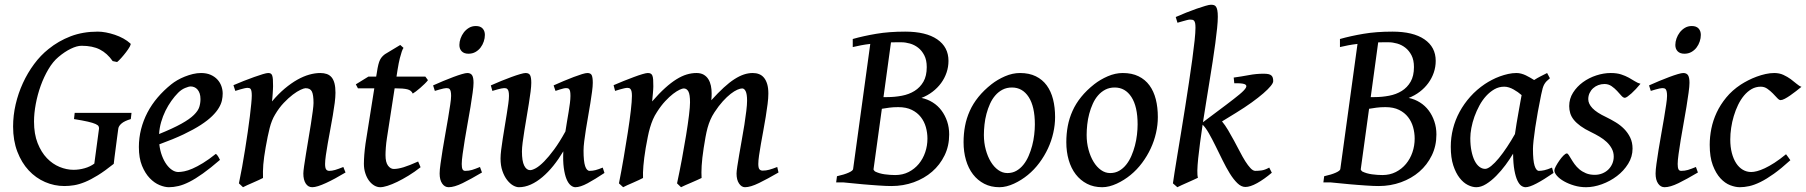

<svg xmlns="http://www.w3.org/2000/svg" viewBox="-20 -762 7545 802"><path d="M526.4 -264.6Q500 -256.8 487.8 -246.3Q475.6 -235.8 474.1 -224.6Q472.2 -211.4 469.5 -190.4Q466.8 -169.4 463.9 -147.5Q460.9 -125.5 458.5 -106.2Q456.1 -86.9 455.1 -77.6Q418 -47.9 388.7 -29.8Q359.4 -11.7 335 -1.7Q310.5 8.3 289.6 11.7Q268.6 15.1 249 15.1Q207 15.1 168.2 -1.7Q129.4 -18.6 99.9 -50.3Q70.3 -82 52.5 -128.4Q34.7 -174.8 34.7 -233.4Q34.7 -279.8 45.4 -326.2Q56.2 -372.6 75.7 -415Q95.2 -457.5 122.3 -494.1Q149.4 -530.8 182.6 -557.1Q224.1 -590.8 275.1 -610.4Q326.2 -629.9 388.7 -629.9Q403.8 -629.9 422.4 -626.5Q440.9 -623 459.7 -616.7Q478.5 -610.4 495.4 -601.1Q512.2 -591.8 524.9 -580.1Q527.8 -577.6 522 -567.1Q516.1 -556.6 506.6 -544.2Q497.1 -531.7 486.6 -520Q476.1 -508.3 469.2 -502.9L450.7 -506.8Q427.7 -539.6 397.2 -555.2Q366.7 -570.8 320.8 -570.8Q301.3 -570.8 275.6 -558.3Q250 -545.9 224.1 -523.9Q201.2 -504.9 182.4 -473.1Q163.6 -441.4 150.1 -404.1Q136.7 -366.7 129.4 -327.6Q122.1 -288.6 122.1 -254.4Q122.1 -202.1 137.2 -164.1Q152.3 -126 176 -101.3Q199.7 -76.7 229 -64.7Q258.3 -52.7 287.1 -52.7Q310.5 -52.7 333.7 -59.3Q356.9 -65.9 374 -78.6L393.6 -224.6Q394 -229.5 391.8 -234.4Q389.6 -239.3 378.9 -244.1Q368.2 -249 346.9 -253.9Q325.7 -258.8 289.1 -264.6L292 -290.5H529.3Z M910.2 -371.1Q910.2 -357.4 907 -342.5Q903.8 -327.6 894 -311.3Q884.3 -294.9 866.2 -277.1Q848.1 -259.3 818.8 -240.2Q789.6 -221.2 747.1 -200.9Q704.6 -180.7 645.5 -159.2Q648.4 -133.3 656.5 -111.8Q664.6 -90.3 675.5 -75.2Q686.5 -60.1 699.2 -51.8Q711.9 -43.5 724.6 -43.5Q734.9 -43.5 749.8 -46.4Q764.6 -49.3 783.9 -57.6Q803.2 -65.9 827.6 -80.8Q852.1 -95.7 881.3 -119.1Q884.3 -117.7 887 -114.3Q889.6 -110.8 892.1 -106.9Q894.5 -103 896 -99.6L898.9 -94.2Q858.9 -59.6 827.6 -37.4Q796.4 -15.1 771.2 -2.4Q746.1 10.3 725.3 15.1Q704.6 20 685.5 20Q668 20 646.2 11Q624.5 2 605.5 -17.8Q586.4 -37.6 573.2 -69.6Q560.1 -101.6 560.1 -147.9Q560.1 -186 569.3 -222.4Q578.6 -258.8 595.9 -292Q613.3 -325.2 638.4 -354.7Q663.6 -384.3 695.3 -409.7Q706.1 -418.5 720.7 -427Q735.4 -435.5 752 -442.1Q768.6 -448.7 785.9 -452.9Q803.2 -457 819.8 -457Q842.8 -457 859.9 -449.5Q877 -441.9 888.2 -429.7Q899.4 -417.5 904.8 -402.1Q910.2 -386.7 910.2 -371.1ZM724.1 -374.5Q709.5 -359.9 695.8 -340.6Q682.1 -321.3 671.1 -299.1Q660.2 -276.9 653.1 -252.2Q646 -227.5 644.5 -202.1Q703.6 -226.1 738 -245.4Q772.5 -264.6 790 -282Q807.6 -299.3 812.5 -315.2Q817.4 -331.1 817.4 -348.1Q817.4 -361.8 814 -371.8Q810.5 -381.8 804.7 -388.4Q798.8 -395 791.5 -397.9Q784.2 -400.9 776.4 -400.9Q768.6 -400.9 753.2 -394.5Q737.8 -388.2 724.1 -374.5Z M1423.3 -41.5Q1401.4 -28.3 1380.6 -17.1Q1359.9 -5.9 1341.8 2.4Q1323.7 10.7 1309.1 15.4Q1294.4 20 1284.2 20Q1267.1 20 1257.1 4.6Q1247.1 -10.7 1247.1 -37.1Q1247.1 -45.9 1250.2 -68.1Q1253.4 -90.3 1258.1 -119.4Q1262.7 -148.4 1268.3 -181.2Q1273.9 -213.9 1278.6 -243.7Q1283.2 -273.4 1286.4 -297.4Q1289.6 -321.3 1289.6 -332Q1289.6 -366.2 1282.7 -379.9Q1275.9 -393.6 1256.3 -393.6Q1250 -393.6 1235.6 -387Q1221.2 -380.4 1203.1 -366.7Q1185.1 -353 1165.3 -332.3Q1145.5 -311.5 1128.9 -283.2Q1114.7 -259.8 1106.4 -227.1Q1098.1 -194.3 1089.8 -147Q1085.9 -125 1083.5 -107.4Q1081.1 -89.8 1079.8 -74.5Q1078.6 -59.1 1078.4 -45.7Q1078.1 -32.2 1078.6 -18.6Q1072.3 -15.1 1060.5 -9.8Q1048.8 -4.4 1036.4 1Q1023.9 6.3 1012.5 11.5Q1001 16.6 995.1 20L978 3.9Q984.9 -28.8 991.5 -65.4Q998 -102.1 1003.9 -138.9Q1009.8 -175.8 1014.9 -210.9Q1020 -246.1 1023.7 -275.9Q1027.3 -305.7 1029.5 -328.4Q1031.7 -351.1 1031.7 -362.3Q1031.7 -373.5 1030.5 -380.1Q1029.3 -386.7 1027.1 -389.9Q1024.9 -393.1 1021.5 -394Q1018.1 -395 1013.7 -395Q1009.3 -395 1000.7 -393.1Q992.2 -391.1 983.9 -388.7Q974.1 -385.7 962.9 -382.3L955.1 -406.2Q975.6 -415 998.5 -424.1Q1021.5 -433.1 1042 -440.4Q1062.5 -447.8 1078.1 -452.4Q1093.8 -457 1100.1 -457Q1106.9 -457 1110.8 -454.8Q1114.7 -452.6 1116.9 -446.8Q1119.1 -440.9 1119.9 -430.2Q1120.6 -419.4 1120.6 -401.9Q1120.6 -396.5 1120.1 -388.4Q1119.6 -380.4 1119.1 -371.1Q1118.7 -361.8 1117.7 -353Q1116.7 -344.2 1116.2 -338.4Q1142.6 -369.6 1169.4 -392.1Q1196.3 -414.6 1221.9 -429Q1247.6 -443.4 1271.7 -450.2Q1295.9 -457 1317.9 -457Q1333 -457 1345 -452.9Q1356.9 -448.7 1365 -439.2Q1373 -429.7 1377.2 -413.8Q1381.3 -397.9 1381.3 -374.5Q1381.3 -357.4 1378.2 -332.5Q1375 -307.6 1370.1 -279.3Q1365.2 -251 1359.6 -220.7Q1354 -190.4 1349.1 -163.1Q1344.2 -135.7 1341.1 -113.3Q1337.9 -90.8 1337.9 -77.1Q1337.9 -60.5 1342.3 -54.4Q1346.7 -48.3 1355.5 -48.3Q1366.7 -48.3 1380.1 -52.2Q1393.6 -56.2 1414.1 -64.5Z M1736.8 -63.5Q1711.9 -43.9 1686.8 -28.6Q1661.6 -13.2 1639.4 -2.4Q1617.2 8.3 1598.6 14.2Q1580.1 20 1568.4 20Q1555.2 20 1543 12.7Q1530.8 5.4 1521.2 -7.6Q1511.7 -20.5 1505.9 -38.6Q1500 -56.6 1500 -78.1Q1500 -87.4 1500.5 -96.7Q1501 -106 1501.7 -116Q1502.4 -126 1503.7 -137.2Q1504.9 -148.4 1506.8 -162.1L1543.5 -393.1H1475.1L1466.3 -409.7L1518.6 -441.9H1551.3L1554.2 -459Q1557.1 -479 1560.3 -491.7Q1563.5 -504.4 1567.6 -512.5Q1571.8 -520.5 1576.7 -525.6Q1581.5 -530.8 1587.9 -535.6L1651.9 -574.2L1665.5 -562Q1662.1 -557.6 1658.2 -546.4Q1654.8 -536.6 1650.1 -518.6Q1645.5 -500.5 1640.6 -470.2L1636.2 -441.9H1756.8L1767.6 -427.2Q1762.7 -420.4 1753.9 -411.9Q1745.1 -403.3 1735.6 -395Q1726.1 -386.7 1717.3 -380.1Q1708.5 -373.5 1704.1 -371.1Q1698.2 -384.8 1681.6 -388.9Q1665 -393.1 1630.4 -393.1H1628.4L1596.2 -185.1Q1594.7 -175.8 1593.5 -165.3Q1592.3 -154.8 1591.6 -145.3Q1590.8 -135.7 1590.6 -127.4Q1590.3 -119.1 1590.3 -114.3Q1590.3 -84 1600.8 -70.1Q1611.3 -56.2 1625 -56.2Q1642.1 -56.2 1666 -63.5Q1689.9 -70.8 1726.6 -87.4Z M1993.2 -41.5Q1947.3 -14.2 1912.4 2.9Q1877.4 20 1854 20Q1837.4 20 1826.9 4.6Q1816.4 -10.7 1816.4 -37.1Q1816.4 -51.8 1820.1 -78.1Q1823.7 -104.5 1828.9 -136.5Q1834 -168.5 1840.3 -203.1Q1846.7 -237.8 1851.8 -269Q1856.9 -300.3 1860.6 -324.7Q1864.3 -349.1 1864.3 -361.3Q1864.3 -372.6 1862.8 -379.2Q1861.3 -385.7 1858.9 -388.9Q1856.4 -392.1 1852.5 -393.1Q1848.6 -394 1844.2 -394Q1840.3 -394 1832.5 -392.3Q1824.7 -390.6 1816.4 -388.2Q1807.1 -385.7 1796.4 -382.3L1789.1 -405.3Q1809.6 -414.6 1831.8 -423.8Q1854 -433.1 1873.8 -440.4Q1893.6 -447.8 1909.2 -452.4Q1924.8 -457 1932.1 -457Q1945.8 -457 1951.9 -447.8Q1958 -438.5 1958 -416Q1958 -401.9 1954.3 -375Q1950.7 -348.1 1945.3 -315.4Q1939.9 -282.7 1933.3 -246.6Q1926.8 -210.4 1921.4 -177.7Q1916 -145 1912.4 -118.2Q1908.7 -91.3 1908.7 -77.1Q1908.7 -62 1911.9 -55.2Q1915 -48.3 1923.3 -48.3Q1938.5 -48.3 1951.7 -52.2Q1964.8 -56.2 1984.9 -64.5ZM2005.4 -616.2Q2005.4 -602.5 2000.7 -588.6Q1996.1 -574.7 1987.3 -563.2Q1978.5 -551.8 1965.8 -544.7Q1953.1 -537.6 1937 -537.6Q1918.5 -537.6 1908.7 -547.6Q1898.9 -557.6 1898.9 -574.2Q1898.9 -587.4 1903.8 -601.3Q1908.7 -615.2 1917.5 -626.7Q1926.3 -638.2 1939 -645.8Q1951.7 -653.3 1967.8 -653.3Q1986.3 -653.3 1995.8 -643.1Q2005.4 -632.8 2005.4 -616.2Z M2504.9 -39.6Q2465.3 -13.2 2434.6 3.4Q2403.8 20 2383.3 20Q2373.5 20 2363.5 11.7Q2353.5 3.4 2346.2 -14.4Q2338.9 -32.2 2335 -60.8Q2331.1 -89.4 2333 -129.9Q2313.5 -97.2 2291.5 -69.8Q2269.5 -42.5 2245.8 -22.5Q2222.2 -2.4 2197.3 8.8Q2172.4 20 2147.5 20Q2136.2 20 2123 12.5Q2109.9 4.9 2098.1 -10.3Q2086.4 -25.4 2078.6 -47.9Q2070.8 -70.3 2070.8 -100.1Q2070.8 -114.7 2073.5 -136.5Q2076.2 -158.2 2080.1 -183.1Q2084 -208 2088.4 -234.6Q2092.8 -261.2 2096.7 -285.4Q2100.6 -309.6 2103.3 -329.3Q2106 -349.1 2106 -361.3Q2106 -372.6 2104.5 -379.2Q2103 -385.7 2100.3 -388.9Q2097.7 -392.1 2094 -393.1Q2090.3 -394 2085.9 -394Q2081.5 -394 2073.5 -392.3Q2065.4 -390.6 2057.1 -388.2Q2047.9 -385.7 2036.6 -382.3L2030.3 -405.3Q2050.8 -414.6 2073.5 -423.8Q2096.2 -433.1 2116.5 -440.4Q2136.7 -447.8 2152.6 -452.4Q2168.5 -457 2175.3 -457Q2189.5 -457 2194.3 -447.8Q2199.2 -438.5 2199.2 -416Q2199.2 -401.9 2196.3 -378.9Q2193.4 -356 2189 -328.9Q2184.6 -301.8 2179.7 -272.7Q2174.8 -243.7 2170.4 -216.6Q2166 -189.5 2163.1 -166.5Q2160.2 -143.6 2160.2 -129.4Q2160.2 -88.9 2169.7 -70.1Q2179.2 -51.3 2194.3 -51.3Q2203.6 -51.3 2218.8 -59.8Q2233.9 -68.4 2252.9 -87.6Q2272 -106.9 2294.7 -137.7Q2317.4 -168.5 2341.8 -212.9Q2344.7 -233.4 2348.4 -254.2Q2352.1 -274.9 2355.2 -294.4Q2358.4 -314 2360.6 -331.1Q2362.8 -348.1 2362.8 -361.3Q2362.8 -372.6 2361.6 -379.2Q2360.4 -385.7 2357.9 -388.9Q2355.5 -392.1 2352.3 -393.1Q2349.1 -394 2344.7 -394Q2340.3 -394 2333 -392.3Q2325.7 -390.6 2318.4 -388.2Q2309.6 -385.7 2300.3 -382.3L2292.5 -405.3Q2313 -414.6 2335 -423.8Q2356.9 -433.1 2376.5 -440.4Q2396 -447.8 2411.1 -452.4Q2426.3 -457 2433.6 -457Q2447.3 -457 2451.7 -447.8Q2456.1 -438.5 2456.1 -416Q2456.1 -401.9 2453.1 -379.6Q2450.2 -357.4 2446 -331.3Q2441.9 -305.2 2436.8 -276.9Q2431.6 -248.5 2427.5 -221.9Q2423.3 -195.3 2420.4 -172.1Q2417.5 -148.9 2417.5 -132.8Q2417.5 -88.4 2424.1 -68.4Q2430.7 -48.3 2442.9 -48.3Q2455.6 -48.3 2467.8 -51.5Q2480 -54.7 2497.6 -62Z M3231.9 -41.5Q3186.5 -15.1 3150.6 2.4Q3114.7 20 3091.8 20Q3077.6 20 3067.1 4.6Q3056.6 -10.7 3056.6 -37.1Q3056.6 -45.9 3059.8 -67.1Q3063 -88.4 3067.9 -116.9Q3072.8 -145.5 3078.6 -178Q3084.5 -210.4 3089.4 -241.2Q3094.2 -272 3097.4 -298.6Q3100.6 -325.2 3100.6 -341.3Q3100.6 -369.1 3094.7 -380.9Q3088.9 -392.6 3080.1 -392.6Q3072.3 -392.6 3059.8 -387.2Q3047.4 -381.8 3032 -369.9Q3016.6 -357.9 2999.3 -338.9Q2981.9 -319.8 2964.4 -293Q2954.1 -277.3 2947.3 -261.5Q2940.4 -245.6 2935.5 -227.8Q2930.7 -210 2927 -189.5Q2923.3 -168.9 2919.4 -144Q2912.6 -99.6 2910.9 -69.3Q2909.2 -39.1 2910.6 -18.6Q2903.8 -15.1 2891.8 -9.8Q2879.9 -4.4 2867.2 1Q2854.5 6.3 2842.8 11.5Q2831.1 16.6 2824.7 20L2808.1 3.9Q2818.8 -45.9 2828.6 -98.4Q2838.4 -150.9 2845.9 -197.3Q2853.5 -243.7 2857.9 -280Q2862.3 -316.4 2862.3 -334.5Q2862.3 -367.2 2855.5 -379.9Q2848.6 -392.6 2835.9 -392.6Q2830.6 -392.6 2818.8 -387.2Q2807.1 -381.8 2791.7 -370.1Q2776.4 -358.4 2758.8 -339.6Q2741.2 -320.8 2724.1 -293.9Q2714.4 -279.3 2707.5 -263.4Q2700.7 -247.6 2695.3 -229.2Q2689.9 -210.9 2685.8 -189.9Q2681.6 -168.9 2677.2 -144Q2669.9 -99.6 2667.5 -69.3Q2665 -39.1 2666 -18.6Q2659.7 -15.1 2648.2 -9.8Q2636.7 -4.4 2624.3 1Q2611.8 6.3 2600.3 11.5Q2588.9 16.6 2583 20L2565.4 3.9Q2575.7 -47.9 2585.2 -103.5Q2594.7 -159.2 2602.5 -209.5Q2610.4 -259.8 2615 -300Q2619.6 -340.3 2619.6 -361.3Q2619.6 -372.6 2618.2 -379.2Q2616.7 -385.7 2614 -389.4Q2611.3 -393.1 2607.9 -394Q2604.5 -395 2600.6 -395Q2595.7 -395 2587.2 -393.1Q2578.6 -391.1 2570.3 -388.7Q2560.5 -385.7 2549.3 -382.3L2543 -406.2Q2563.5 -415 2585.9 -424.1Q2608.4 -433.1 2628.2 -440.4Q2647.9 -447.8 2663.6 -452.4Q2679.2 -457 2686 -457Q2693.4 -457 2698 -454.6Q2702.6 -452.1 2705.1 -446Q2707.5 -439.9 2708.3 -429Q2709 -418 2709 -400.9Q2709 -396 2708.5 -388.7Q2708 -381.3 2707.3 -372.8Q2706.5 -364.3 2705.6 -355.2Q2704.6 -346.2 2704.1 -338.4Q2732.9 -371.6 2758.1 -394.3Q2783.2 -417 2805.7 -430.9Q2828.1 -444.8 2848.6 -450.9Q2869.1 -457 2889.2 -457Q2907.2 -457 2919.4 -450Q2931.6 -442.9 2939 -430.9Q2946.3 -418.9 2949.5 -403.8Q2952.6 -388.7 2952.6 -372.6Q2952.6 -365.2 2952.4 -358.9Q2952.1 -352.5 2951.2 -343.3Q2979.5 -374.5 3003.2 -396.2Q3026.9 -418 3047.9 -431.4Q3068.8 -444.8 3087.4 -450.9Q3106 -457 3124.5 -457Q3138.7 -457 3150.6 -452.4Q3162.6 -447.8 3171.1 -437.5Q3179.7 -427.2 3184.6 -410.9Q3189.5 -394.5 3189.5 -371.1Q3189.5 -352.5 3186.3 -327.4Q3183.1 -302.2 3178.5 -273.9Q3173.8 -245.6 3168.5 -216.6Q3163.1 -187.5 3158.4 -160.9Q3153.8 -134.3 3150.6 -112.5Q3147.5 -90.8 3147.5 -77.1Q3147.5 -60.5 3152.3 -54.9Q3157.2 -49.3 3165.5 -49.3Q3179.7 -49.3 3193.1 -53Q3206.5 -56.6 3226.6 -64.5Z M3944.8 -200.2Q3944.8 -152.3 3925.5 -112.8Q3906.2 -73.2 3873.5 -44.9Q3840.8 -16.6 3796.9 -0.7Q3752.9 15.1 3704.1 15.1Q3694.3 15.1 3680.4 14.6Q3666.5 14.2 3650.6 12.9Q3634.8 11.7 3617.7 10.5Q3600.6 9.3 3584.5 7.8Q3546.4 4.4 3503.9 0H3472.7L3476.1 -25.9Q3506.8 -32.7 3524.7 -40.8Q3542.5 -48.8 3543.5 -55.7L3615.2 -578.6Q3594.2 -576.2 3576.7 -572.8Q3559.1 -569.3 3542 -565.4V-599.1Q3586.9 -611.8 3640.1 -620.8Q3693.4 -629.9 3761.2 -629.9Q3847.7 -629.9 3894.8 -597.7Q3941.9 -565.4 3941.9 -507.8Q3941.9 -482.4 3933.8 -458.7Q3925.8 -435.1 3910.9 -414.8Q3896 -394.5 3875.2 -378.7Q3854.5 -362.8 3829.1 -353Q3854.5 -347.7 3876 -334.2Q3897.5 -320.8 3912.6 -300.5Q3927.7 -280.3 3936.3 -254.9Q3944.8 -229.5 3944.8 -200.2ZM3731.9 -314.5Q3710.4 -314.5 3694.6 -312.3Q3678.7 -310.1 3663.6 -307.6L3628.9 -55.7Q3627.9 -52.2 3634.8 -45.9Q3652.3 -37.1 3675.5 -33.9Q3698.7 -30.8 3719.2 -30.8Q3750.5 -30.8 3775.4 -43.5Q3800.3 -56.2 3817.9 -77.4Q3835.4 -98.6 3844.7 -126Q3854 -153.3 3854 -183.1Q3854 -207.5 3847.4 -231Q3840.8 -254.4 3826.4 -272.9Q3812 -291.5 3788.8 -303Q3765.6 -314.5 3731.9 -314.5ZM3745.6 -585.4H3722.2Q3711.4 -585.4 3701.7 -585L3670.4 -356.4H3686Q3717.3 -356.4 3747.1 -362.1Q3776.9 -367.7 3800 -382.1Q3823.2 -396.5 3837.2 -420.7Q3851.1 -444.8 3851.1 -481.9Q3851.1 -511.2 3840.8 -531Q3830.6 -550.8 3815.2 -562.7Q3799.8 -574.7 3781 -580.1Q3762.2 -585.4 3745.6 -585.4Z M4302.7 -242.2Q4302.7 -316.9 4276.9 -356.7Q4251 -396.5 4207 -396.5Q4185.1 -396.5 4167.7 -387.5Q4150.4 -378.4 4137.5 -363.5Q4124.5 -348.6 4115.5 -328.6Q4106.4 -308.6 4100.6 -286.6Q4094.7 -264.6 4092.3 -241.7Q4089.8 -218.8 4089.8 -198.2Q4089.8 -165.5 4097.7 -136.7Q4105.5 -107.9 4118.7 -86.2Q4131.8 -64.5 4149.7 -51.8Q4167.5 -39.1 4188 -39.1Q4209 -39.1 4225.6 -48.6Q4242.2 -58.1 4254.9 -74Q4267.6 -89.8 4276.6 -110.6Q4285.6 -131.3 4291.5 -153.8Q4297.4 -176.3 4300 -199.2Q4302.7 -222.2 4302.7 -242.2ZM4387.2 -272.9Q4387.2 -240.2 4379.6 -206.8Q4372.1 -173.3 4357.4 -141.8Q4342.8 -110.4 4321.5 -81.8Q4300.3 -53.2 4272.9 -30.8Q4260.3 -20.5 4245.6 -11.2Q4231 -2 4215.6 5.1Q4200.2 12.2 4184.8 16.1Q4169.4 20 4154.8 20Q4119.1 20 4091.3 5.6Q4063.5 -8.8 4044.2 -33.9Q4024.9 -59.1 4014.9 -93.5Q4004.9 -127.9 4004.9 -168Q4004.9 -203.1 4011 -235.6Q4017.1 -268.1 4030.8 -298.6Q4044.4 -329.1 4066.9 -356.9Q4089.4 -384.8 4121.6 -410.2Q4146.5 -429.7 4178 -443.4Q4209.5 -457 4240.7 -457Q4278.8 -457 4306.6 -443.4Q4334.5 -429.7 4352.3 -405.3Q4370.1 -380.9 4378.7 -347.2Q4387.2 -313.5 4387.2 -272.9Z M4731.9 -242.2Q4731.9 -316.9 4706.1 -356.7Q4680.2 -396.5 4636.2 -396.5Q4614.3 -396.5 4596.9 -387.5Q4579.6 -378.4 4566.7 -363.5Q4553.7 -348.6 4544.7 -328.6Q4535.6 -308.6 4529.8 -286.6Q4523.9 -264.6 4521.5 -241.7Q4519 -218.8 4519 -198.2Q4519 -165.5 4526.9 -136.7Q4534.7 -107.9 4547.9 -86.2Q4561 -64.5 4578.9 -51.8Q4596.7 -39.1 4617.2 -39.1Q4638.2 -39.1 4654.8 -48.6Q4671.4 -58.1 4684.1 -74Q4696.8 -89.8 4705.8 -110.6Q4714.8 -131.3 4720.7 -153.8Q4726.6 -176.3 4729.2 -199.2Q4731.9 -222.2 4731.9 -242.2ZM4816.4 -272.9Q4816.4 -240.2 4808.8 -206.8Q4801.3 -173.3 4786.6 -141.8Q4772 -110.4 4750.7 -81.8Q4729.5 -53.2 4702.1 -30.8Q4689.5 -20.5 4674.8 -11.2Q4660.2 -2 4644.8 5.1Q4629.4 12.2 4614 16.1Q4598.6 20 4584 20Q4548.3 20 4520.5 5.6Q4492.7 -8.8 4473.4 -33.9Q4454.1 -59.1 4444.1 -93.5Q4434.1 -127.9 4434.1 -168Q4434.1 -203.1 4440.2 -235.6Q4446.3 -268.1 4460 -298.6Q4473.6 -329.1 4496.1 -356.9Q4518.6 -384.8 4550.8 -410.2Q4575.7 -429.7 4607.2 -443.4Q4638.7 -457 4669.9 -457Q4708 -457 4735.8 -443.4Q4763.7 -429.7 4781.5 -405.3Q4799.3 -380.9 4807.9 -347.2Q4816.4 -313.5 4816.4 -272.9Z M5066.9 -691.9Q5066.9 -672.9 5064 -644.5Q5061 -616.2 5056.4 -580.8Q5051.8 -545.4 5045.4 -504.9Q5039.1 -464.4 5032.2 -421.9Q5025.4 -379.4 5018.3 -335.9Q5011.2 -292.5 5004.9 -251.5L5102.5 -324.7Q5136.2 -350.1 5157.5 -367.7Q5178.7 -385.3 5184.3 -395.8Q5189.9 -406.2 5178.5 -410.6Q5167 -415 5135.7 -414.1L5133.3 -438Q5165.5 -442.4 5196.3 -448.2Q5227.1 -454.1 5257.8 -454.1Q5270.5 -454.1 5278.3 -452.4Q5286.1 -450.7 5290.5 -446.8Q5294.9 -442.9 5296.6 -437Q5298.3 -431.2 5298.3 -422.9Q5298.3 -415.5 5287.8 -402.6Q5277.3 -389.6 5257.1 -372.1Q5236.8 -354.5 5208 -333.7Q5179.2 -313 5142.6 -290.5L5084.5 -254.9Q5097.2 -239.7 5109.6 -218.8Q5122.1 -197.8 5134.5 -174.8Q5147 -151.9 5158.7 -129.2Q5170.4 -106.4 5181.6 -88.6Q5192.9 -70.8 5203.4 -59.6Q5213.9 -48.3 5223.6 -48.3Q5234.9 -48.3 5249 -50Q5263.2 -51.8 5281.7 -62L5292.5 -40.5Q5260.3 -13.2 5231.2 2.9Q5202.1 19 5182.1 19Q5165 19 5148.7 3.2Q5132.3 -12.7 5116.9 -37.6Q5101.6 -62.5 5086.7 -92.8Q5071.8 -123 5057.6 -151.9Q5043.5 -180.7 5029.8 -204.8Q5016.1 -229 5003.4 -241.2Q4997.6 -201.2 4992.7 -165.3Q4987.8 -129.4 4984.9 -100.1Q4981.9 -70.8 4981.4 -50Q4981 -29.3 4983.9 -19.5Q4977.1 -16.1 4965.1 -10.7Q4953.1 -5.4 4940.2 0.5Q4927.2 6.3 4915.5 11.5Q4903.8 16.6 4897.9 20L4879.4 3.9Q4881.3 -10.3 4886.2 -41.7Q4891.1 -73.2 4898.2 -116Q4905.3 -158.7 4913.6 -209.2Q4921.9 -259.8 4930.2 -312.5Q4938.5 -365.2 4946.3 -417Q4954.1 -468.8 4960.2 -513.4Q4966.3 -558.1 4970 -592.8Q4973.6 -627.4 4973.6 -646Q4973.6 -658.2 4972.2 -665Q4970.7 -671.9 4967.8 -675.3Q4964.8 -678.7 4960.4 -679.4Q4956.1 -680.2 4950.2 -680.2Q4946.3 -680.2 4937.7 -678Q4929.2 -675.8 4920.4 -673.3Q4910.2 -670.4 4898.4 -667L4891.1 -690.9Q4911.6 -700.2 4934.6 -709.2Q4957.5 -718.3 4978.3 -725.6Q4999 -732.9 5015.1 -737.5Q5031.2 -742.2 5038.1 -742.2Q5044.9 -742.2 5050.3 -740.7Q5055.7 -739.3 5059.3 -734.1Q5063 -729 5064.9 -719Q5066.9 -709 5066.9 -691.9Z M5980 -200.2Q5980 -152.3 5960.7 -112.8Q5941.4 -73.2 5908.7 -44.9Q5876 -16.6 5832 -0.7Q5788.1 15.1 5739.3 15.1Q5729.5 15.1 5715.6 14.6Q5701.7 14.2 5685.8 12.9Q5669.9 11.7 5652.8 10.5Q5635.7 9.3 5619.6 7.8Q5581.5 4.4 5539.1 0H5507.8L5511.2 -25.9Q5542 -32.7 5559.8 -40.8Q5577.6 -48.8 5578.6 -55.7L5650.4 -578.6Q5629.4 -576.2 5611.8 -572.8Q5594.2 -569.3 5577.1 -565.4V-599.1Q5622.1 -611.8 5675.3 -620.8Q5728.5 -629.9 5796.4 -629.9Q5882.8 -629.9 5929.9 -597.7Q5977.1 -565.4 5977.1 -507.8Q5977.1 -482.4 5969 -458.7Q5960.9 -435.1 5946 -414.8Q5931.2 -394.5 5910.4 -378.7Q5889.6 -362.8 5864.3 -353Q5889.6 -347.7 5911.1 -334.2Q5932.6 -320.8 5947.8 -300.5Q5962.9 -280.3 5971.4 -254.9Q5980 -229.5 5980 -200.2ZM5767.1 -314.5Q5745.6 -314.5 5729.7 -312.3Q5713.9 -310.1 5698.7 -307.6L5664.1 -55.7Q5663.1 -52.2 5669.9 -45.9Q5687.5 -37.1 5710.7 -33.9Q5733.9 -30.8 5754.4 -30.8Q5785.6 -30.8 5810.5 -43.5Q5835.4 -56.2 5853 -77.4Q5870.6 -98.6 5879.9 -126Q5889.2 -153.3 5889.2 -183.1Q5889.2 -207.5 5882.6 -231Q5876 -254.4 5861.6 -272.9Q5847.2 -291.5 5824 -303Q5800.8 -314.5 5767.1 -314.5ZM5780.8 -585.4H5757.3Q5746.6 -585.4 5736.8 -585L5705.6 -356.4H5721.2Q5752.4 -356.4 5782.2 -362.1Q5812 -367.7 5835.2 -382.1Q5858.4 -396.5 5872.3 -420.7Q5886.2 -444.8 5886.2 -481.9Q5886.2 -511.2 5876 -531Q5865.7 -550.8 5850.3 -562.7Q5835 -574.7 5816.2 -580.1Q5797.4 -585.4 5780.8 -585.4Z M6308.1 -202.1Q6311 -223.1 6314.9 -246.6Q6318.8 -270 6322.8 -292.2Q6326.7 -314.5 6330.1 -333.3Q6333.5 -352.1 6335.9 -364.7Q6328.6 -371.1 6320.1 -377.2Q6311.5 -383.3 6302.2 -388.4Q6293 -393.6 6283.2 -396.7Q6273.4 -399.9 6263.2 -399.9Q6241.2 -399.9 6222.4 -389.2Q6203.6 -378.4 6187.7 -361.1Q6171.9 -343.8 6159.7 -321.3Q6147.5 -298.8 6138.9 -274.9Q6130.4 -251 6126 -227.5Q6121.6 -204.1 6121.6 -185.1Q6121.6 -154.8 6126.5 -131.1Q6131.3 -107.4 6139.6 -90.8Q6147.9 -74.2 6159.4 -65.4Q6170.9 -56.6 6183.6 -56.6Q6193.8 -56.6 6209 -68.8Q6224.1 -81.1 6241 -101.6Q6257.8 -122.1 6275.1 -148.2Q6292.5 -174.3 6308.1 -202.1ZM6469.2 -39.6Q6427.2 -10.7 6397.7 4.6Q6368.2 20 6352.5 20Q6343.8 20 6335 14.2Q6326.2 8.3 6318.6 -7.3Q6311 -22.9 6305.9 -50.3Q6300.8 -77.6 6300.3 -120.1Q6287.1 -97.7 6268.8 -73Q6250.5 -48.3 6230 -27.6Q6209.5 -6.8 6188 6.6Q6166.5 20 6146.5 20Q6129.9 20 6111.3 10.7Q6092.8 1.5 6076.9 -18.8Q6061 -39.1 6050.5 -71Q6040 -103 6040 -148.9Q6040 -187.5 6049.3 -224.4Q6058.6 -261.2 6076.9 -294.9Q6095.2 -328.6 6121.6 -358.2Q6147.9 -387.7 6182.6 -411.1Q6195.8 -419.9 6211.7 -428.2Q6227.5 -436.5 6244.9 -442.9Q6262.2 -449.2 6279.8 -453.1Q6297.4 -457 6314.5 -457Q6324.7 -457 6334.5 -454.3Q6344.2 -451.7 6353.5 -447.3Q6362.8 -442.9 6371.6 -437.7Q6380.4 -432.6 6388.2 -427.7Q6400.9 -436 6415 -443.1Q6429.2 -450.2 6442.4 -457L6454.1 -435.1Q6445.8 -428.2 6440.4 -422.9Q6435.1 -417.5 6430.9 -410.4Q6426.8 -403.3 6423.8 -393.1Q6420.9 -382.8 6417.5 -366.2Q6410.2 -331.1 6403.8 -295.4Q6397.5 -259.8 6392.8 -229Q6388.2 -198.2 6385.7 -174.6Q6383.3 -150.9 6383.3 -140.1Q6383.3 -91.3 6390.1 -69.8Q6397 -48.3 6408.2 -48.3Q6418 -48.3 6430.7 -51Q6443.4 -53.7 6462.9 -62Z M6832.5 -412.1Q6823.2 -400.9 6813.5 -390.4Q6803.7 -379.9 6794.7 -371.8Q6785.6 -363.8 6778.3 -358.6Q6771 -353.5 6767.1 -353.5Q6760.3 -353.5 6752.4 -362.5Q6744.6 -371.6 6734.6 -382.3Q6724.6 -393.1 6711.7 -402.1Q6698.7 -411.1 6682.1 -411.1Q6668.5 -411.1 6656.2 -406.5Q6644 -401.9 6634.8 -393.6Q6625.5 -385.3 6619.9 -373.5Q6614.3 -361.8 6614.3 -347.7Q6614.3 -328.6 6631.8 -310.1Q6649.4 -291.5 6689 -272.9Q6709 -263.2 6728.8 -251.2Q6748.5 -239.3 6764.2 -223.4Q6779.8 -207.5 6789.6 -187.3Q6799.3 -167 6799.3 -141.1Q6799.3 -107.4 6781 -77.9Q6762.7 -48.3 6734.1 -26.6Q6705.6 -4.9 6671.1 7.6Q6636.7 20 6605 20Q6579.1 20 6555.4 12.9Q6531.7 5.9 6513.2 -4.6Q6494.6 -15.1 6483.6 -27.6Q6472.7 -40 6472.7 -50.3Q6472.7 -56.2 6479 -67.9Q6485.4 -79.6 6493.7 -91.6Q6502 -103.5 6510.7 -112.3Q6519.5 -121.1 6524.9 -121.1Q6528.3 -121.1 6532.7 -114.5Q6537.1 -107.9 6543 -97.9Q6548.8 -87.9 6557.1 -76.4Q6565.4 -64.9 6577.1 -54.9Q6588.9 -44.9 6604.7 -38.3Q6620.6 -31.7 6641.6 -31.7Q6658.2 -31.7 6672.9 -37.6Q6687.5 -43.5 6698 -53.7Q6708.5 -64 6714.6 -77.9Q6720.7 -91.8 6720.7 -107.9Q6720.7 -126 6712.6 -141.1Q6704.6 -156.2 6691.4 -168.7Q6678.2 -181.2 6660.9 -191.4Q6643.6 -201.7 6625.5 -210.4Q6599.6 -222.7 6582.3 -235.4Q6564.9 -248 6554.2 -261.2Q6543.5 -274.4 6539.1 -288.8Q6534.7 -303.2 6534.7 -318.8Q6534.7 -349.6 6550.8 -375Q6566.9 -400.4 6592 -418.7Q6617.2 -437 6647.9 -447Q6678.7 -457 6708 -457Q6733.4 -457 6751.5 -451.2Q6769.5 -445.3 6783.7 -437.5Q6797.9 -429.7 6809.3 -422.4Q6820.8 -415 6832.5 -412.1Z M7072.3 -41.5Q7026.4 -14.2 6991.5 2.9Q6956.5 20 6933.1 20Q6916.5 20 6906 4.6Q6895.5 -10.7 6895.5 -37.1Q6895.5 -51.8 6899.2 -78.1Q6902.8 -104.5 6908 -136.5Q6913.1 -168.5 6919.4 -203.1Q6925.8 -237.8 6930.9 -269Q6936 -300.3 6939.7 -324.7Q6943.4 -349.1 6943.4 -361.3Q6943.4 -372.6 6941.9 -379.2Q6940.4 -385.7 6938 -388.9Q6935.5 -392.1 6931.6 -393.1Q6927.7 -394 6923.3 -394Q6919.4 -394 6911.6 -392.3Q6903.8 -390.6 6895.5 -388.2Q6886.2 -385.7 6875.5 -382.3L6868.2 -405.3Q6888.7 -414.6 6910.9 -423.8Q6933.1 -433.1 6952.9 -440.4Q6972.7 -447.8 6988.3 -452.4Q7003.9 -457 7011.2 -457Q7024.9 -457 7031 -447.8Q7037.1 -438.5 7037.1 -416Q7037.1 -401.9 7033.4 -375Q7029.8 -348.1 7024.4 -315.4Q7019 -282.7 7012.5 -246.6Q7005.9 -210.4 7000.5 -177.7Q6995.1 -145 6991.5 -118.2Q6987.8 -91.3 6987.8 -77.1Q6987.8 -62 6991 -55.2Q6994.1 -48.3 7002.4 -48.3Q7017.6 -48.3 7030.8 -52.2Q7043.9 -56.2 7064 -64.5ZM7084.5 -616.2Q7084.5 -602.5 7079.8 -588.6Q7075.2 -574.7 7066.4 -563.2Q7057.6 -551.8 7044.9 -544.7Q7032.2 -537.6 7016.1 -537.6Q6997.6 -537.6 6987.8 -547.6Q6978 -557.6 6978 -574.2Q6978 -587.4 6982.9 -601.3Q6987.8 -615.2 6996.6 -626.7Q7005.4 -638.2 7018.1 -645.8Q7030.8 -653.3 7046.9 -653.3Q7065.4 -653.3 7075 -643.1Q7084.5 -632.8 7084.5 -616.2Z M7504.9 -399.4Q7494.6 -391.1 7482.2 -381.3Q7469.7 -371.6 7457.8 -363.3Q7445.8 -355 7435.1 -349.4Q7424.3 -343.8 7417.5 -343.8Q7411.6 -343.8 7403.6 -352.5Q7395.5 -361.3 7385.3 -371.8Q7375 -382.3 7362.5 -391.1Q7350.1 -399.9 7335 -399.9Q7314 -399.9 7296.6 -389.9Q7279.3 -379.9 7265.1 -363Q7251 -346.2 7240.2 -324Q7229.5 -301.8 7222.2 -277.3Q7214.8 -252.9 7211.2 -227.8Q7207.5 -202.6 7207.5 -179.7Q7207.5 -147.9 7214.1 -122.8Q7220.7 -97.7 7232.2 -80.1Q7243.7 -62.5 7259.8 -53Q7275.9 -43.5 7294.9 -43.5Q7305.2 -43.5 7319.3 -47.1Q7333.5 -50.8 7351.8 -59.3Q7370.1 -67.9 7392.1 -82Q7414.1 -96.2 7440.4 -117.7Q7444.3 -112.3 7450.2 -104.5Q7456.1 -96.7 7458.5 -92.8Q7420.4 -58.1 7389.6 -36.1Q7358.9 -14.2 7333.5 -1.7Q7308.1 10.7 7287.1 15.4Q7266.1 20 7247.1 20Q7229 20 7207.3 11.7Q7185.5 3.4 7166.5 -17.1Q7147.5 -37.6 7134.5 -71.8Q7121.6 -106 7121.6 -157.2Q7121.6 -189.9 7128.4 -224.4Q7135.3 -258.8 7150.6 -291.7Q7166 -324.7 7190.7 -354.7Q7215.3 -384.8 7251.5 -408.7Q7265.1 -417.5 7282.2 -426.3Q7299.3 -435.1 7317.9 -441.9Q7336.4 -448.7 7355.2 -452.9Q7374 -457 7391.1 -457Q7412.6 -457 7429.4 -449.2Q7446.3 -441.4 7460 -431.4Q7473.6 -421.4 7484.6 -411.9Q7495.6 -402.3 7504.9 -399.4Z"/></svg>

Font: Gentium Book Basic
Style: Italic
Weight: 400
Italic angle: -8°
Designer: J. Victor Gaultney and Annie Olsen
Foundry: SIL International
Version: Version 1.102; 2013; Maintenance release